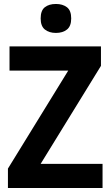

<svg xmlns="http://www.w3.org/2000/svg" viewBox="-20 -948 558 968"><path d="M497 0H20V-98L324 -592H28V-714H489V-616L185 -122H497ZM262 -928Q296 -928 317.5 -911.5Q339 -895 339 -855Q339 -816 317.5 -799Q296 -782 262 -782Q228 -782 206.5 -799Q185 -816 185 -855Q185 -895 206 -911.5Q227 -928 262 -928Z"/></svg>

Font: Noto Sans Gurmukhi UI SemiCondensed
Style: Bold
Weight: 700
Width: 4
Designer: Jelle Bosma - Monotype Design Team
Foundry: Monotype Imaging Inc.
Version: Version 2.004; ttfautohint (v1.8.4.7-5d5b)